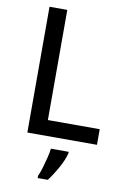

<svg xmlns="http://www.w3.org/2000/svg" viewBox="-107 -820 759 1138"><g transform="rotate(10 272.5 -251.0)"><path d="M96 0V-757H203V-94H515V0ZM203 255V241Q213 221 222.5 188.5Q232 156 240 123.5Q248 91 250 70H357V80Q347 119 320 168Q293 217 264 255Z"/></g></svg>

Font: Menbere
Style: Regular
Weight: 400
Designer: Aleme Tadesse
Foundry: Sorkin Type Co
Version: Version 1.000